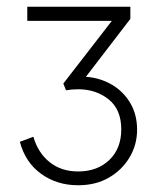

<svg xmlns="http://www.w3.org/2000/svg" viewBox="-20 -765 470 570"><path d="M212 -215Q264 -215 303 -237.5Q342 -260 364.5 -297.5Q387 -335 387 -380Q387 -425 366.5 -459.5Q346 -494 311.5 -514Q277 -534 235 -537L367 -709V-745H61V-703H312L168 -517L176 -497Q194 -500 212 -500Q265 -500 302.5 -470Q340 -440 340 -381Q340 -324 304.5 -290Q269 -256 212 -256Q162 -256 127.5 -283.5Q93 -311 79 -359L39 -344Q55 -283 102 -249Q149 -215 212 -215Z"/></svg>

Font: Plus Jakarta Sans ExtraLight
Style: Regular
Weight: 200
Designer: Gumpita Rahayu
Foundry: Tokotype
Version: Version 2.004; ttfautohint (v1.8.3)